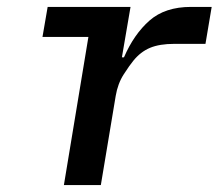

<svg xmlns="http://www.w3.org/2000/svg" viewBox="-20 -536 640 556"><path d="M165 0 236 -429H103L118 -516H358L333 -370H339Q368 -437 413 -476.5Q458 -516 533 -516H593L575 -409H485Q442 -409 414.5 -397.5Q387 -386 366 -360Q356 -348 338.5 -321Q321 -294 315 -258L272 0Z"/></svg>

Font: IBM Plex Mono Medium
Style: Italic
Weight: 500
Italic angle: -9°
Monospace: yes
Designer: Mike Abbink, Paul van der Laan, Pieter van Rosmalen
Foundry: Bold Monday
Version: Version 2.3